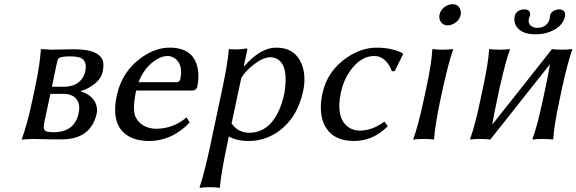

<svg xmlns="http://www.w3.org/2000/svg" viewBox="-20 -668 2771 923"><path d="M229.5 -251H286.1Q355 -251 381.3 -300.8Q386.7 -312 389.6 -323.2Q402.3 -383.3 356 -393.6Q340.3 -397 317.4 -397Q269 -397 260.7 -386.2Q256.3 -379.4 252.9 -362.8ZM222.2 -216.8 192.4 -77.1Q185.5 -43.9 201.2 -37.1Q212.9 -32.2 239.7 -32.2Q338.4 -33.7 357.9 -123Q370.6 -182.6 330.1 -206.5Q312 -216.8 288.1 -216.8ZM134.8 0 85.4 2.9 85 0Q110.8 -70.3 134.3 -180.2L148.9 -249Q171.9 -356.4 176.3 -429.2L177.7 -432.1Q179.7 -432.1 226.1 -429.2Q247.6 -429.2 282.2 -430.2Q314.9 -431.2 333.5 -431.2Q467.3 -431.2 476.6 -365.7Q478.5 -347.7 473.6 -323.2Q463.9 -276.9 403.8 -244.6Q382.8 -233.4 368.2 -231L367.7 -229Q421.9 -212.4 440.4 -169.9Q449.7 -147 444.8 -122.1Q417 1.5 277.3 2Q196.3 2 159.7 0.5Q145 0 134.8 0Z M646 -272.9H830.1Q843.8 -274.4 846.7 -287.1Q861.8 -359.4 818.8 -388.7Q803.2 -398.4 786.6 -398.9Q749.5 -398.9 707.5 -363.8Q667.5 -329.1 646 -272.9ZM877 -104 891.6 -79.1Q820.3 -3.4 725.6 8.3Q711.4 9.8 698.7 9.8Q597.2 9.8 555.2 -53.2Q554.2 -55.2 553.7 -56.2Q520.5 -110.8 541.5 -209Q566.9 -328.1 666 -395.5Q730.5 -439 795.4 -439Q910.2 -439 930.2 -340.3Q938.5 -298.8 928.2 -250Q923.3 -233.9 906.2 -232.9H634.3Q615.7 -144 631.3 -106Q659.2 -51.8 728.5 -48.8Q814.9 -49.8 877 -104Z M1140.1 -293.9 1093.3 -75.2Q1122.6 -30.8 1176.8 -29.8Q1287.6 -29.8 1335 -173.3Q1341.8 -195.3 1346.7 -217.8Q1374.5 -385.7 1281.2 -393.1Q1239.7 -393.1 1183.6 -344.2Q1156.7 -319.8 1140.1 -293.9ZM1152.3 -352.1 1153.8 -349.1Q1231.9 -439 1307.6 -439Q1399.4 -439 1431.2 -357.4Q1452.1 -301.8 1437.5 -231Q1409.2 -98.1 1313 -32.2Q1250 9.8 1174.3 9.8Q1116.2 9.3 1080.1 -12.2L1070.8 32.2Q1043.5 161.1 1037.1 231.9L1034.7 234.9Q1017.1 231.9 988.3 231.9Q959.5 231.9 940.4 234.9L939.5 231.9Q962.9 163.6 990.7 32.2L1047.4 -234.9Q1076.7 -373 1079.6 -429.2L1082.5 -432.1Q1125.5 -427.7 1164.1 -435.1Q1169.9 -435.1 1168.5 -427.2Q1168 -425.8 1168 -424.8Z M1780.3 -398.9Q1715.8 -398.9 1665.5 -330.6Q1632.3 -284.7 1618.7 -223.1Q1593.8 -105.5 1650.9 -59.6Q1675.8 -40.5 1710 -40Q1770.5 -41 1825.7 -82H1829.6L1844.2 -61Q1772.9 9.8 1682.1 9.8Q1571.8 9.8 1535.6 -76.7Q1512.2 -135.3 1529.8 -217.8Q1553.2 -328.1 1650.9 -393.6Q1719.2 -438.5 1789.6 -439Q1868.2 -438.5 1916.5 -411.1L1918 -408.2L1877.4 -326.2L1864.3 -325.2Q1835.9 -397.9 1780.3 -398.9Z M2092.8 -597.2Q2099.1 -627.4 2131.3 -642.6Q2143.1 -647.9 2154.8 -647.9Q2184.1 -647.9 2193.4 -621.1Q2196.8 -608.9 2194.8 -597.2Q2188.5 -566.9 2156.7 -551.8Q2144.5 -546.4 2133.3 -545.9Q2104 -545.9 2094.2 -573.2Q2090.3 -585.4 2092.8 -597.2ZM2030.3 -250Q2055.7 -369.1 2058.1 -429.2L2061 -432.1Q2078.6 -429.2 2108.4 -429.2Q2138.2 -429.2 2156.7 -432.1L2158.2 -429.2Q2138.2 -375 2110.4 -250L2095.2 -179.2Q2070.8 -63 2066.9 0L2064.5 2.9Q2046.9 0 2017.1 0Q1987.3 0 1968.3 2.9L1966.8 0Q1989.7 -61 2015.1 -179.2Z M2696.3 -589.8Q2685.1 -537.1 2619.6 -513.7Q2588.9 -502.9 2555.7 -502.9Q2484.4 -502.9 2460.4 -544.4Q2449.2 -564.9 2454.1 -589.8Q2459.5 -614.3 2487.3 -621.6Q2494.1 -623 2500 -623Q2527.3 -623 2528.3 -600.6Q2528.3 -596.2 2527.8 -592.8Q2526.4 -587.4 2524.9 -585Q2522.9 -581.1 2522.5 -577.1Q2516.6 -549.3 2543 -537.6Q2552.7 -534.2 2563.5 -534.2Q2599.1 -534.2 2616.7 -563Q2620.6 -569.8 2622.1 -576.2Q2623 -582.5 2623 -585Q2622.6 -586.9 2623.5 -591.8Q2627.9 -612.3 2652.3 -620.6Q2659.7 -622.6 2665 -623Q2696.3 -623 2696.8 -598.1Q2696.8 -593.8 2696.3 -589.8ZM2302.7 -250Q2328.1 -369.1 2331.1 -429.2L2333.5 -432.1Q2351.1 -429.2 2380.9 -429.2Q2410.6 -429.2 2429.7 -432.1L2431.2 -429.2Q2411.1 -375 2382.8 -250L2367.7 -179.2Q2352.5 -107.4 2346.7 -69.3L2633.8 -432.1Q2651.4 -429.2 2681.2 -429.2Q2710.9 -429.2 2729.5 -432.1L2731 -429.2Q2710.9 -375 2683.1 -250L2668 -179.2Q2643.6 -63 2639.6 0L2637.2 2.9Q2619.6 0 2589.8 0Q2560.1 0 2541 2.9L2539.6 0Q2562.5 -61 2587.9 -179.2L2603 -250Q2617.7 -320.3 2624 -359.4L2336.9 2.9Q2319.3 0 2289.6 0Q2259.8 0 2241.2 2.9L2239.7 0Q2262.7 -61 2287.6 -179.2Z"/></svg>

Font: Linux Biolinum Slanted O
Style: Slanted
Weight: 400
Designer: Philipp H. Poll
Foundry: Philipp H. Poll
Version: Version 1.0.4